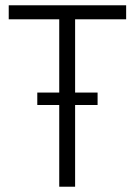

<svg xmlns="http://www.w3.org/2000/svg" viewBox="-20 -706 510 726"><path d="M204 0V-633H13V-686H457V-633H264V0ZM121 -309V-356H349V-309Z"/></svg>

Font: Archivo Condensed ExtraLight
Style: Regular
Weight: 250
Width: 3
Designer: Hector Gatti
Foundry: Omnibus-Type
Version: Version 2.001